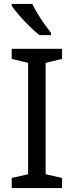

<svg xmlns="http://www.w3.org/2000/svg" viewBox="-20 -964 379 984"><path d="M298 0H40V-52L124 -71V-642L40 -662V-714H298V-662L214 -642V-71L298 -52ZM145 -944Q156 -922 172.5 -894.5Q189 -867 207.5 -841Q226 -815 241 -796V-784H182Q159 -802 130 -830.5Q101 -859 76.5 -887.5Q52 -916 40 -934V-944Z"/></svg>

Font: Noto Sans Old Hungarian
Style: Regular
Weight: 400
Designer: Monotype Design Team
Foundry: Monotype Imaging Inc.
Version: Version 2.005; ttfautohint (v1.8.4.7-5d5b)